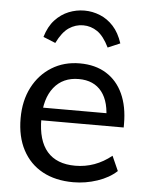

<svg xmlns="http://www.w3.org/2000/svg" viewBox="-54 -793 652 844"><g transform="rotate(5 272.5 -371.0)"><path d="M492 -59Q459 -28 407 -10.5Q355 7 301 7Q222 7 165 -24Q108 -55 77 -113.5Q46 -172 46 -253Q46 -331 76.5 -390Q107 -449 161 -482.5Q215 -516 285 -516Q353 -516 401.5 -486Q450 -456 475.5 -400.5Q501 -345 501 -268V-252H126V-308H449L421 -272Q423 -357 388 -402Q353 -447 286 -447Q216 -447 176.5 -397.5Q137 -348 137 -259Q137 -163 179 -114.5Q221 -66 303 -66Q347 -66 387 -80.5Q427 -95 463 -124ZM285 -749Q320 -749 353.5 -735.5Q387 -722 413 -693.5Q439 -665 454 -619L400 -596Q376 -645 347.5 -664.5Q319 -684 285 -684Q251 -684 222 -664.5Q193 -645 169 -596L115 -618Q129 -665 155.5 -693.5Q182 -722 215.5 -735.5Q249 -749 285 -749Z"/></g></svg>

Font: Muli Medium
Style: Regular
Weight: 500
Designer: Vernon Adams
Foundry: Vernon Adams
Version: Version 2.100; ttfautohint (v1.8.1.43-b0c9)